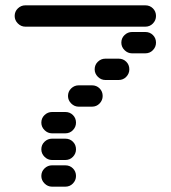

<svg xmlns="http://www.w3.org/2000/svg" viewBox="-20 -710 640 720"><path d="M135 -50Q135 -34 147 -22Q159 -10 175 -10H225Q242 -10 253.5 -22Q265 -34 265 -50Q265 -67 253.5 -78.5Q242 -90 225 -90H175Q159 -90 147 -78.5Q135 -67 135 -50ZM135 -150Q135 -134 147 -122Q159 -110 175 -110H225Q242 -110 253.5 -122Q265 -134 265 -150Q265 -167 253.5 -178.5Q242 -190 225 -190H175Q159 -190 147 -178.5Q135 -167 135 -150ZM135 -250Q135 -234 147 -222Q159 -210 175 -210H225Q242 -210 253.5 -222Q265 -234 265 -250Q265 -267 253.5 -278.5Q242 -290 225 -290H175Q159 -290 147 -278.5Q135 -267 135 -250ZM235 -350Q235 -334 247 -322Q259 -310 275 -310H325Q342 -310 353.5 -322Q365 -334 365 -350Q365 -367 353.5 -378.5Q342 -390 325 -390H275Q259 -390 247 -378.5Q235 -367 235 -350ZM335 -450Q335 -434 347 -422Q359 -410 375 -410H425Q442 -410 453.5 -422Q465 -434 465 -450Q465 -467 453.5 -478.5Q442 -490 425 -490H375Q359 -490 347 -478.5Q335 -467 335 -450ZM435 -550Q435 -534 447 -522Q459 -510 475 -510H525Q542 -510 553.5 -522Q565 -534 565 -550Q565 -567 553.5 -578.5Q542 -590 525 -590H475Q459 -590 447 -578.5Q435 -567 435 -550ZM35 -650Q35 -634 47 -622Q59 -610 75 -610H525Q542 -610 553.5 -622Q565 -634 565 -650Q565 -667 553.5 -678.5Q542 -690 525 -690H75Q59 -690 47 -678.5Q35 -667 35 -650Z"/></svg>

Font: Matrix Sans Raster
Style: Regular
Weight: 400
Designer: Brad Neil
Version: Version 1.100